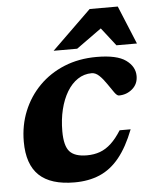

<svg xmlns="http://www.w3.org/2000/svg" viewBox="-52 -760 653 816"><g transform="rotate(-5 274.0 -352.0)"><path d="M345.5 -443Q313 -443 286.2 -425.2Q259.5 -407.5 240.2 -375.5Q221 -343.5 210.5 -300.8Q200 -258 200 -208Q200 -145.5 222 -121.2Q244 -97 295.5 -97Q326 -97 351.5 -106.2Q377 -115.5 399.5 -136.5Q422 -157.5 443 -191H490Q461.5 -117.5 425 -72.5Q388.5 -27.5 341.2 -7.2Q294 13 233.5 13Q132 13 82.5 -34Q33 -81 33 -178Q33 -247.5 57.5 -307.8Q82 -368 127 -413.5Q172 -459 234.2 -484.5Q296.5 -510 372.5 -510Q458.5 -510 496.8 -482.5Q535 -455 535 -414.5Q535 -380.5 510.5 -359.5Q486 -338.5 453 -338.5Q445 -338.5 434 -353.8Q423 -369 408 -391.5Q392.5 -414.5 377.2 -428.8Q362 -443 345.5 -443ZM193 -552 361 -715.5H481L548.5 -552H461L387.5 -646.5H425L293.5 -552Z"/></g></svg>

Font: Newsreader 9pt
Style: Bold Italic
Weight: 700
Italic angle: -17°
Designer: Hugues Gentile
Foundry: Production Type
Version: Version 1.003